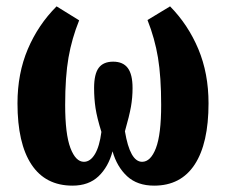

<svg xmlns="http://www.w3.org/2000/svg" viewBox="-20 -574 712 604"><path d="M35 -249Q35 -343 67.5 -419.5Q100 -496 158 -554L229 -510Q206 -453 195.5 -393Q185 -333 185 -244Q185 -152 201.5 -108.5Q218 -65 244 -65Q264 -65 278.5 -89Q293 -113 299 -159Q285 -204 280.5 -234Q276 -264 276 -297Q276 -341 290.5 -360.5Q305 -380 336 -380Q367 -380 382 -360Q397 -340 397 -297Q397 -267 392 -238.5Q387 -210 373 -161Q389 -65 427 -65Q454 -65 470.5 -108Q487 -151 487 -244Q487 -332 477 -392.5Q467 -453 444 -511L515 -554Q572 -496 604 -419.5Q636 -343 636 -249Q636 -123 592.5 -56.5Q549 10 465 10Q412 10 380 -19.5Q348 -49 334 -98Q321 -49 290 -19.5Q259 10 208 10Q123 10 79 -56.5Q35 -123 35 -249Z"/></svg>

Font: Noto Serif CondExtraBold
Style: Regular
Weight: 800
Width: 3
Designer: Monotype Design Team
Foundry: Monotype Imaging Inc.
Version: Version 1.001